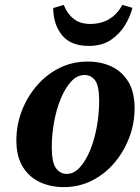

<svg xmlns="http://www.w3.org/2000/svg" viewBox="-20 -751 573 786"><path d="M241 15Q187 15 143 -5.5Q99 -26 73 -68.5Q47 -111 47 -176Q47 -239 69 -296.5Q91 -354 130.5 -400Q170 -446 223 -472.5Q276 -499 339 -499Q394 -499 437 -478.5Q480 -458 505.5 -416Q531 -374 531 -308Q531 -245 509 -187.5Q487 -130 448 -84Q409 -38 356 -11.5Q303 15 241 15ZM253 -39Q282 -39 306.5 -65.5Q331 -92 349 -136Q367 -180 376.5 -233Q386 -286 386 -338Q386 -399 369.5 -421.5Q353 -444 326 -444Q296 -444 271.5 -417.5Q247 -391 229 -347.5Q211 -304 201.5 -252Q192 -200 192 -149Q192 -85 209.5 -62Q227 -39 253 -39ZM344 -563Q269 -563 233.5 -607.5Q198 -652 198 -718L241 -731Q255 -695 281.5 -674Q308 -653 349 -653Q438 -653 481 -731L522 -719Q514 -685 492.5 -649Q471 -613 434.5 -588Q398 -563 344 -563Z"/></svg>

Font: Source Serif Pro
Style: Bold Italic
Weight: 700
Italic angle: -12°
Designer: Frank Grießhammer
Foundry: Adobe Systems Incorporated
Version: Version 3.001;hotconv 1.0.111;makeotfexe 2.5.65597